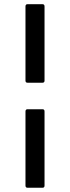

<svg xmlns="http://www.w3.org/2000/svg" viewBox="-20 -720 330 905"><path d="M100.1 154.8C100.1 161.6 103.4 165 109.9 165H180.2C186.7 165 189.9 161.6 189.9 154.8V-194.8C189.9 -201.7 186.7 -205.1 180.2 -205.1H109.9C103.4 -205.1 100.1 -201.7 100.1 -194.8ZM100.1 -339.8C100.1 -333.3 103.4 -330.1 109.9 -330.1H180.2C186.7 -330.1 189.9 -333.3 189.9 -339.8V-689.9C189.9 -696.8 186.7 -700.2 180.2 -700.2H109.9C103.4 -700.2 100.1 -696.8 100.1 -689.9Z"/></svg>

Font: Numans
Style: Regular
Weight: 400
Designer: Jovanny Lemonad
Foundry: Jovanny Lemonad
Version: Version 001.001